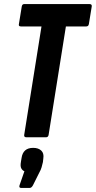

<svg xmlns="http://www.w3.org/2000/svg" viewBox="-20 -675 471 944"><path d="M110 0Q97 0 99 -12L184 -545H83Q70 -545 73 -557L87 -643Q89 -655 99 -655H420Q433 -655 431 -643L417 -557Q415 -545 404 -545H304L219 -12Q217 0 206 0ZM84 249Q72 249 76 236L100 167Q90 163 84.5 152.5Q79 142 83 120L86 102Q93 52 143 52Q169 52 183 65.5Q197 79 193 104L191 122Q188 135 184.5 147.5Q181 160 173 174L142 236Q135 249 126 249Z"/></svg>

Font: Sofia Sans Extra Condensed ExtraBold
Style: Italic
Weight: 800
Italic angle: -9°
Designer: Botio Nikoltchev, Ani Petrova
Foundry: lettersoup
Version: Version 4.101; ttfautohint (v1.8.4.7-5d5b)